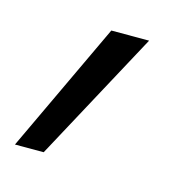

<svg xmlns="http://www.w3.org/2000/svg" viewBox="-80 -166 315 327"><g transform="rotate(15 78.0 -3.0)"><path d="M-28.5 111.6 79.8 -118.4H146.4L22.2 111.6Z"/></g></svg>

Font: Ysabeau
Style: Bold Italic
Weight: 700
Italic angle: -12°
Designer: Christian Thalmann (Catharsis Fonts)
Version: Version 2.002